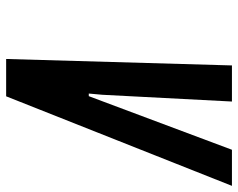

<svg xmlns="http://www.w3.org/2000/svg" viewBox="-95 -680 775 625"><g transform="rotate(90 292.5 -367.5)"><path d="M172 0H293.5L585 -735H467.5L309.5 -313L293 -269H284.5L288.5 -313L310.5 -735H193Z"/></g></svg>

Font: League Gothic SemiExpanded Italic
Style: Regular
Weight: 400
Width: 6
Designer: The League of Moveable Type
Version: Version 1.600; ttfautohint (v1.8.3)